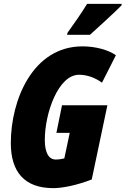

<svg xmlns="http://www.w3.org/2000/svg" viewBox="-20 -964 650 994"><path d="M327 -784H446C473 -808 579 -905 609 -936L610 -944H431C399 -892 365 -844 330 -795ZM256 10C303 10 379 -5 455 -35L536 -419H301L272 -276H341L313 -144C298 -140 283 -138 270 -138C232 -138 212 -173 212 -240C212 -379 282 -577 389 -577C431 -577 472 -562 508 -536L580 -678C542 -705 476 -724 407 -724C150 -724 36 -447 36 -223C36 -76 105 10 256 10Z"/></svg>

Font: Noto Sans UI Condensed Black
Style: Italic
Weight: 900
Width: 3
Italic angle: -192°
Designer: Monotype Design Team
Foundry: Monotype Imaging Inc.
Version: Version 1.901